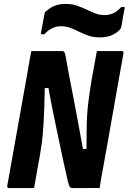

<svg xmlns="http://www.w3.org/2000/svg" viewBox="-20 -961 658 981"><path d="M154 0Q123 0 90 0Q57 0 26 0Q23 0 21 -1.5Q19 -3 17.5 -5.5Q16 -8 17 -11Q30 -84 43 -157Q56 -230 69 -302.5Q82 -375 95 -448.5Q108 -522 121 -594Q125 -621 130 -647.5Q135 -674 140 -700Q160 -700 189 -700Q218 -700 247 -700Q276 -700 296 -700Q302 -700 305 -698.5Q308 -697 310.5 -691Q313 -685 316 -670Q320 -646 325.5 -616Q331 -586 338 -550Q345 -514 353 -473Q361 -432 369.5 -386Q378 -340 387.5 -289.5Q397 -239 407 -183L377 -200H442L422 -187Q422 -247 422.5 -291Q423 -335 425 -369Q427 -403 430.5 -431.5Q434 -460 438 -488Q442 -516 447 -547Q454 -586 461 -623.5Q468 -661 475 -700Q506 -700 539 -700Q572 -700 602 -700Q607 -700 609.5 -697Q612 -694 611 -689Q598 -617 585 -544.5Q572 -472 559.5 -399.5Q547 -327 534 -255Q521 -183 508 -110Q503 -83 498 -55.5Q493 -28 489 0Q469 -1 443.5 -0.5Q418 0 393.5 0Q369 0 351 0Q343 0 338 -4.5Q333 -9 327 -33Q315 -85 302.5 -143Q290 -201 277 -263Q264 -325 250.5 -391Q237 -457 225 -527L256 -511H188L209 -524Q208 -464 206.5 -418.5Q205 -373 203 -338Q201 -303 198.5 -274.5Q196 -246 192 -220Q188 -194 184 -168Q176 -127 169 -84.5Q162 -42 154 0ZM514 -884Q538 -884 559 -893.5Q580 -903 599 -925H618Q613 -900 608.5 -874Q604 -848 601 -829Q599 -821 597 -816.5Q595 -812 589 -806Q571 -789 547 -779.5Q523 -770 489 -770Q457 -770 431.5 -779Q406 -788 384 -799Q362 -810 339.5 -818.5Q317 -827 291 -827Q268 -827 247 -817Q226 -807 207 -786H188Q193 -811 197.5 -836.5Q202 -862 206 -883Q207 -890 208.5 -895Q210 -900 217 -905Q236 -922 259.5 -931.5Q283 -941 316 -941Q349 -941 374 -932Q399 -923 421 -912.5Q443 -902 465.5 -893Q488 -884 514 -884Z"/></svg>

Font: RecMonoLinear Nerd Font Mono
Style: Bold Italic
Weight: 700
Italic angle: -10°
Monospace: yes
Version: Version 1.085; ttfautohint (v1.8.4.7-5d5b);Nerd Fonts 3.2.1